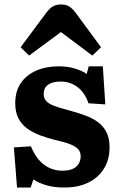

<svg xmlns="http://www.w3.org/2000/svg" viewBox="-20 -823 537 857"><path d="M56 14 42 -165 118 -170Q133 -133 154 -109Q175 -85 201.5 -73Q228 -61 259 -61Q299 -61 319.5 -78.5Q340 -96 340 -126Q340 -145 328.5 -157.5Q317 -170 292.5 -179.5Q268 -189 227 -198Q191 -207 159 -219Q127 -231 102 -249Q77 -267 62.5 -294.5Q48 -322 48 -362Q48 -415 72.5 -451.5Q97 -488 141 -507.5Q185 -527 243 -527Q282 -527 314.5 -517Q347 -507 367 -493L376 -527H439L450 -357L375 -362Q358 -411 325 -435Q292 -459 251 -459Q215 -459 195 -445Q175 -431 175 -403Q175 -385 186 -372.5Q197 -360 221.5 -350.5Q246 -341 286 -331Q327 -320 361 -307.5Q395 -295 419 -276.5Q443 -258 456 -231.5Q469 -205 469 -166Q469 -110 443.5 -69.5Q418 -29 373 -7.5Q328 14 267 14Q222 14 187.5 4Q153 -6 129 -22L117 14ZM110 -575 72 -612 185 -764Q202 -787 217 -795Q232 -803 252 -803Q270 -803 281.5 -798Q293 -793 303 -783Q313 -773 325 -756L431 -612L392 -575L252 -680Z"/></svg>

Font: Literata 18pt
Style: Bold
Weight: 700
Designer: Latin by Veronika Burian and Jose Scaglione. Greek by Irene Vlachou. Cyrillic by Vera Evstafieva.
Foundry: TypeTogether
Version: Version 3.103;gftools[0.9.29]